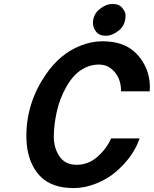

<svg xmlns="http://www.w3.org/2000/svg" viewBox="-20 -933 775 967"><path d="M589.8 -473.1Q589.8 -546.4 541 -586.4Q515.1 -607.9 478.8 -607.9Q442.4 -607.9 410.9 -593Q379.4 -578.1 356.2 -553.7Q333 -529.3 314 -495.6Q279.8 -435.1 265.4 -367.9Q251 -300.8 251 -244.4Q251 -188 279.5 -145.5Q308.1 -103 366.5 -103Q424.8 -103 470.9 -143.6Q517.1 -184.1 539.6 -235.8H683.1Q652.8 -145.5 564.5 -68.4Q522 -31.7 464.6 -8.8Q407.2 14.2 351.3 14.2Q295.4 14.2 255.1 -0.2Q214.8 -14.6 188.7 -39.3Q162.6 -64 145 -98.1Q112.8 -160.6 112.8 -248.5Q112.8 -414.6 210 -556.6Q280.8 -661.1 383.3 -702.1Q439.9 -725.1 494.9 -725.1Q549.8 -725.1 588.9 -711.4Q627.9 -697.8 654.3 -674.8Q680.7 -651.9 699.2 -621.6Q734.9 -563.5 734.9 -493.2Q734.9 -485.8 733.9 -473.1ZM448.2 -815.9Q448.2 -859.9 481 -886.5Q513.7 -913.1 546.9 -913.1Q580.1 -913.1 596.2 -892.6Q612.3 -872.1 612.3 -856.4Q612.3 -806.6 579.1 -779.8Q545.9 -752.9 512.9 -752.9Q480 -752.9 464.1 -773.4Q448.2 -793.9 448.2 -815.9Z"/></svg>

Font: Tuffy
Style: BoldItalic
Weight: 700
Italic angle: -12°
Designer: Thatcher Ulrich, Karoly Barta, Michael Everson
Version: Version 001.271